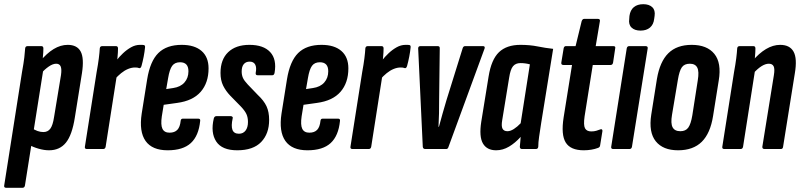

<svg xmlns="http://www.w3.org/2000/svg" viewBox="-40 -711 3821 916"><path d="M194 6Q171 6 144.5 -1.5Q118 -9 97 -21L110 -101Q125 -91 139 -86Q153 -81 167 -81Q188 -81 200 -97Q212 -113 218 -153L251 -353Q255 -381 249.5 -394Q244 -407 228 -407Q212 -407 192.5 -393.5Q173 -380 153 -358L150 -417Q183 -457 216 -477Q249 -497 283 -497Q328 -497 345 -465Q362 -433 351 -362L317 -150Q304 -67 274.5 -30.5Q245 6 194 6ZM-10 185Q-22 185 -20 174L65 -367Q73 -411 76 -437Q79 -463 80 -480Q81 -491 92 -491H157Q167 -491 167 -480Q167 -463 164.5 -438Q162 -413 160 -394L166 -375L79 174Q77 185 67 185Z M375 0Q363 0 365 -11L421 -367Q428 -405 431.5 -433Q435 -461 436 -480Q437 -491 448 -491H513Q523 -491 523 -480Q523 -462 520.5 -436.5Q518 -411 516 -394L521 -375L464 -11Q462 0 452 0ZM507 -332 515 -422Q529 -440 547 -457Q565 -474 585.5 -485.5Q606 -497 628 -497Q634 -497 638.5 -497Q643 -497 647 -496Q653 -494 652 -485Q650 -464 645.5 -441Q641 -418 635 -396Q631 -384 624 -386Q619 -388 615 -388.5Q611 -389 604 -389Q588 -389 571 -382Q554 -375 538 -362Q522 -349 507 -332Z M760 6Q686 6 654.5 -38.5Q623 -83 636 -169L662 -332Q676 -419 715.5 -458Q755 -497 827 -497Q888 -497 921.5 -468Q955 -439 955 -385Q955 -316 917.5 -273Q880 -230 805 -220L741 -211L732 -156Q726 -115 735 -96.5Q744 -78 769 -78Q793 -78 806 -91.5Q819 -105 822 -135Q823 -145 833 -145H905Q917 -145 915 -134Q908 -63 870.5 -28.5Q833 6 760 6ZM753 -286 786 -291Q821 -296 840 -317.5Q859 -339 859 -371Q859 -414 819 -414Q794 -414 781.5 -397Q769 -380 762 -338Z M1092 6Q1019 6 991.5 -36Q964 -78 980 -146Q983 -157 993 -157H1060Q1066 -157 1069 -153.5Q1072 -150 1070 -146Q1062 -110 1069 -91.5Q1076 -73 1100 -73Q1120 -73 1131.5 -88Q1143 -103 1143 -129Q1143 -151 1135.5 -167Q1128 -183 1109 -203L1059 -254Q1037 -277 1024.5 -302.5Q1012 -328 1012 -363Q1012 -427 1048.5 -462Q1085 -497 1150 -497Q1217 -497 1249 -462.5Q1281 -428 1270 -364Q1268 -352 1259 -352H1189Q1178 -352 1180 -364Q1185 -389 1177.5 -403Q1170 -417 1151 -417Q1133 -417 1123 -405Q1113 -393 1113 -370Q1113 -353 1119 -339.5Q1125 -326 1142 -308L1190 -258Q1219 -231 1231.5 -204Q1244 -177 1244 -139Q1244 -73 1206 -33.5Q1168 6 1092 6Z M1427 6Q1353 6 1321.5 -38.5Q1290 -83 1303 -169L1329 -332Q1343 -419 1382.5 -458Q1422 -497 1494 -497Q1555 -497 1588.5 -468Q1622 -439 1622 -385Q1622 -316 1584.5 -273Q1547 -230 1472 -220L1408 -211L1399 -156Q1393 -115 1402 -96.5Q1411 -78 1436 -78Q1460 -78 1473 -91.5Q1486 -105 1489 -135Q1490 -145 1500 -145H1572Q1584 -145 1582 -134Q1575 -63 1537.5 -28.5Q1500 6 1427 6ZM1420 -286 1453 -291Q1488 -296 1507 -317.5Q1526 -339 1526 -371Q1526 -414 1486 -414Q1461 -414 1448.5 -397Q1436 -380 1429 -338Z M1642 0Q1630 0 1632 -11L1688 -367Q1695 -405 1698.5 -433Q1702 -461 1703 -480Q1704 -491 1715 -491H1780Q1790 -491 1790 -480Q1790 -462 1787.5 -436.5Q1785 -411 1783 -394L1788 -375L1731 -11Q1729 0 1719 0ZM1774 -332 1782 -422Q1796 -440 1814 -457Q1832 -474 1852.5 -485.5Q1873 -497 1895 -497Q1901 -497 1905.5 -497Q1910 -497 1914 -496Q1920 -494 1919 -485Q1917 -464 1912.5 -441Q1908 -418 1902 -396Q1898 -384 1891 -386Q1886 -388 1882 -388.5Q1878 -389 1871 -389Q1855 -389 1838 -382Q1821 -375 1805 -362Q1789 -349 1774 -332Z M1989 0Q1978 0 1977 -11L1955 -480Q1955 -491 1966 -491H2048Q2059 -491 2058 -480L2055 -232Q2055 -200 2054.5 -170.5Q2054 -141 2052 -106H2054Q2063 -139 2071.5 -169.5Q2080 -200 2090 -233L2167 -480Q2170 -491 2179 -491H2264Q2275 -491 2272 -480L2100 -11Q2097 0 2089 0Z M2327 6Q2283 6 2264 -26.5Q2245 -59 2256 -130L2291 -346Q2304 -427 2340.5 -462Q2377 -497 2443 -497Q2488 -497 2525 -489.5Q2562 -482 2599 -478L2542 -125Q2536 -86 2532 -58.5Q2528 -31 2528 -11Q2527 0 2516 0H2451Q2440 0 2440 -11Q2441 -21 2442 -33Q2443 -45 2444 -58Q2418 -29 2388.5 -11.5Q2359 6 2327 6ZM2381 -85Q2395 -85 2411.5 -95.5Q2428 -106 2444 -123L2488 -404Q2477 -407 2466 -408.5Q2455 -410 2443 -410Q2420 -410 2407.5 -395Q2395 -380 2389 -340L2356 -138Q2351 -109 2357.5 -97Q2364 -85 2381 -85Z M2745 6Q2682 6 2659 -31Q2636 -68 2649 -151L2689 -401H2648Q2636 -401 2638 -413L2649 -480Q2651 -491 2660 -491H2706L2735 -610Q2739 -621 2747 -621H2812Q2824 -621 2822 -610L2802 -491H2886Q2898 -491 2895 -480L2885 -413Q2883 -401 2873 -401H2788L2749 -156Q2743 -114 2751 -99Q2759 -84 2781 -84Q2794 -84 2804.5 -87Q2815 -90 2825 -94Q2829 -96 2832 -93Q2835 -90 2834 -85L2823 -17Q2822 -8 2812 -5Q2799 0 2781.5 3Q2764 6 2745 6Z M2886 0Q2874 0 2876 -11L2950 -480Q2952 -491 2962 -491H3040Q3045 -491 3048 -488.5Q3051 -486 3050 -480L2975 -11Q2973 0 2963 0ZM3016 -565Q2988 -565 2973 -579.5Q2958 -594 2962 -621L2963 -635Q2967 -663 2984 -677Q3001 -691 3029 -691Q3057 -691 3072 -676.5Q3087 -662 3083 -635L3081 -621Q3078 -594 3061 -579.5Q3044 -565 3016 -565Z M3195 6Q3123 6 3088.5 -37Q3054 -80 3067 -164L3094 -334Q3108 -417 3148.5 -457Q3189 -497 3260 -497Q3333 -497 3368 -454Q3403 -411 3389 -327L3362 -158Q3349 -75 3308 -34.5Q3267 6 3195 6ZM3206 -85Q3231 -85 3243.5 -102Q3256 -119 3263 -161L3289 -328Q3296 -370 3286.5 -388.5Q3277 -407 3251 -407Q3225 -407 3213 -390Q3201 -373 3194 -330L3166 -163Q3159 -122 3169 -103.5Q3179 -85 3206 -85Z M3608 0Q3596 0 3597 -11L3652 -352Q3657 -382 3651 -394.5Q3645 -407 3628 -407Q3612 -407 3593.5 -395.5Q3575 -384 3555 -362L3550 -420Q3581 -457 3614.5 -477Q3648 -497 3682 -497Q3728 -497 3746 -464.5Q3764 -432 3752 -361L3696 -11Q3695 0 3685 0ZM3416 0Q3404 0 3406 -11L3462 -367Q3469 -405 3472.5 -433Q3476 -461 3477 -480Q3478 -491 3489 -491H3554Q3564 -491 3564 -480Q3564 -462 3561.5 -436.5Q3559 -411 3557 -394L3562 -375L3505 -11Q3503 0 3493 0Z"/></svg>

Font: Sofia Sans Extra Condensed
Style: Bold Italic
Weight: 700
Italic angle: -9°
Designer: Botio Nikoltchev, Ani Petrova
Foundry: lettersoup
Version: Version 4.101